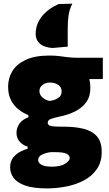

<svg xmlns="http://www.w3.org/2000/svg" viewBox="-20 -817 594 1042"><path d="M235.5 205.5Q159 205.5 115.2 189.5Q71.5 173.5 53.2 147.5Q35 121.5 35 91.5Q35 59 51.2 38.5Q67.5 18 89.8 6.5Q112 -5 130 -10V-21.5Q110 -25.5 89.8 -45Q69.5 -64.5 69.5 -97Q69.5 -122 84.8 -145Q100 -168 134 -180.5V-192.5Q107.5 -202.5 82.2 -221.8Q57 -241 40.5 -271.8Q24 -302.5 24 -346.5Q24 -392.5 47 -430.8Q70 -469 119.5 -492.2Q169 -515.5 248.5 -515.5Q279 -515.5 301.5 -512.5Q323.5 -509.5 348.2 -506.5Q373 -503.5 410.5 -503.5H538V-388H464.5Q470.5 -365.5 470.5 -339.5Q470.5 -293.5 448 -262.5Q425.5 -231.5 388.8 -213Q352 -194.5 309 -185.5Q273 -178 256 -171.5Q239 -165 239 -150.5Q239 -137.5 255.5 -133.5Q272 -129.5 308 -129.5H327Q387.5 -129.5 433.8 -118Q480 -106.5 506 -77Q532 -47.5 532 7Q532 62.5 505.5 100.8Q479 139 435.5 162Q392 185 339.5 195.2Q287 205.5 235.5 205.5ZM247.5 -269.5Q270.5 -270.5 292.5 -283.2Q314.5 -296 314.5 -320Q314.5 -343.5 296.2 -356.2Q278 -369 252 -369Q228 -369 211 -356.2Q194 -343.5 194 -323Q194 -303 210 -288.5Q226 -274 247.5 -269.5ZM261 87.5Q310.5 87.5 334.5 71Q358.5 54.5 358.5 41.5Q358.5 27 342.2 17.8Q326 8.5 271.5 8.5H257.5Q233 11 210 21.2Q187 31.5 187 51.5Q187 66.5 205 77Q223 87.5 261 87.5ZM266 -556.5Q221 -559 197.2 -579.5Q173.5 -600 173.5 -632.5Q173.5 -684.5 206.2 -726.5Q239 -768.5 298 -795L372.5 -797Q356.5 -765 352 -732.5Q347.5 -700 347.5 -663.5V-564Z"/></svg>

Font: Heraclito ExtraBold
Style: Regular
Weight: 800
Designer: Kostas Bartsokas (font) & Cristiano Sobral (main changes)
Foundry: Kostas Bartsokas (font) & Cristiano Sobral (main changes)
Version: Version 1.00;July 8, 2020;FontCreator 13.0.0.2655 64-bit